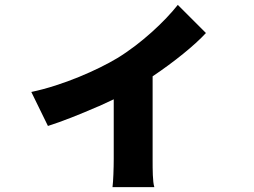

<svg xmlns="http://www.w3.org/2000/svg" viewBox="-20 -675 1040 785"><path d="M604 -363C692 -422 775 -489 822 -540L707 -655C655 -589 558 -497 459 -437C381 -390 238 -326 108 -299L176 -160C233 -178 306 -207 377 -238L387 -242C407 -251 426 -260 445 -269V-26C445 12 443 68 440 90H611C604 69 604 17 604 -21V-363Z"/></svg>

Font: Glow Sans SC Normal ExtraBold
Style: Regular
Weight: 800
Designer: Ryoko NISHIZUKA (kana, bopomofo & ideographs); Paul D. Hunt (Latin, Greek & Cyrillic); Sandoll Communications, Soo-young
Version: Version 0.93